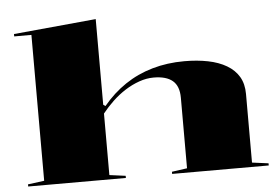

<svg xmlns="http://www.w3.org/2000/svg" viewBox="-52 -817 1293 889"><g transform="rotate(-5 594.5 -372.5)"><path d="M1162 -10V0H713V-10L784 -20V-348Q784 -402 754.5 -427Q725 -452 666 -452Q633 -452 599 -440Q565 -428 533.5 -408Q502 -388 474 -361.5Q446 -335 423 -306V-20L498 -10V0H44V-10L120 -20V-698H40V-709L423 -745V-347L433 -340Q480 -397 538 -436Q596 -475 665.5 -495Q735 -515 814 -515Q874 -515 924 -505Q974 -495 1010.5 -473.5Q1047 -452 1066.5 -419Q1086 -386 1086 -339V-20Z"/></g></svg>

Font: Kalnia Expanded Medium
Style: Regular
Weight: 500
Width: 7
Designer: Frida Medrano
Foundry: Frida Medrano
Version: Version 1.105